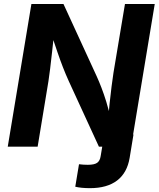

<svg xmlns="http://www.w3.org/2000/svg" viewBox="-20 -748 809 979"><path d="M363.8 204.1 382.8 89.4Q393.6 90.8 405.3 91.6Q417 92.3 427.7 92.3Q461.4 92.3 475.6 82Q489.7 71.8 493.2 48.3L511.7 -62H660.6L641.1 56.6Q628.4 133.3 577.1 172.4Q525.9 211.4 439 211.4Q416.5 211.4 397.2 209.5Q377.9 207.5 363.8 204.1ZM19.5 0 140.1 -727.5H303.7L473.1 -358.9Q484.9 -333 497.3 -300.8Q509.8 -268.6 522.2 -228.3Q534.7 -188 545.4 -138.7L530.8 -134.3Q534.2 -174.3 538.8 -219.5Q543.5 -264.6 548.8 -306.4Q554.2 -348.1 558.6 -377L617.2 -727.5H769L648.4 0H484.4L330.6 -334.5Q314.9 -369.1 301.3 -404.1Q287.6 -439 272.9 -482.2Q258.3 -525.4 238.3 -584.5L256.8 -586.4Q251 -531.7 245.6 -483.4Q240.2 -435.1 235.6 -397.2Q231 -359.4 227.1 -334.5L171.9 0Z"/></svg>

Font: Inter 16pt
Style: Bold Italic
Weight: 700
Italic angle: -9.3988°
Version: Version 4.001;git-66647c0bb